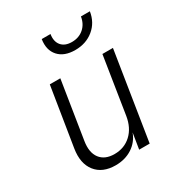

<svg xmlns="http://www.w3.org/2000/svg" viewBox="-186 -909 972 1043"><g transform="rotate(-30 300.0 -387.5)"><path d="M236 10Q154 10 113 -42Q72 -94 86 -182L145 -550H211L154 -190Q143 -122 172 -84Q201 -46 261 -46Q323 -46 365.5 -85.5Q408 -125 419 -194L475 -550H541L454 0H388L404 -99Q385 -48 340.5 -19Q296 10 236 10ZM359 -642Q290 -642 255 -681Q220 -720 230 -785H285Q278 -741 299.5 -715Q321 -689 365 -689Q409 -689 439 -715Q469 -741 476 -785H532Q522 -720 474.5 -681Q427 -642 359 -642Z"/></g></svg>

Font: NKDuy Mono ExtraLight
Style: Italic
Weight: 200
Italic angle: -9°
Monospace: yes
Designer: NKDuy
Foundry: NKDuy
Version: Version 2.251; ttfautohint (v1.8.4.7-5d5b)